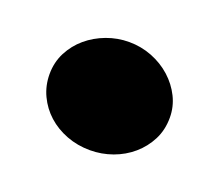

<svg xmlns="http://www.w3.org/2000/svg" viewBox="-52 -254 383 337"><g transform="rotate(20 140.0 -86.0)"><path d="M28.3 -85.9Q28.3 -107.9 37.8 -126.5Q47.4 -145 63 -158.2Q78.6 -171.4 98.9 -179Q119.1 -186.5 140.6 -186.5Q163.1 -186.5 183.6 -178.5Q204.1 -170.4 219.5 -156.5Q234.9 -142.6 243.9 -124.5Q252.9 -106.4 252.9 -85.9Q252.9 -63 243.4 -44.4Q233.9 -25.9 218.3 -12.5Q202.6 1 182.4 8.3Q162.1 15.6 140.6 15.6Q117.2 15.6 96.7 7.8Q76.2 0 61 -13.7Q45.9 -27.3 37.1 -45.9Q28.3 -64.5 28.3 -85.9Z"/></g></svg>

Font: Paytone One
Style: Regular
Weight: 400
Designer: vernon adams
Foundry: vernon adams
Version: 1.000